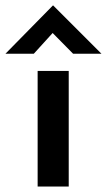

<svg xmlns="http://www.w3.org/2000/svg" viewBox="-61 -684 392 704"><path d="M77 -424H191V0H77ZM207 -487 132 -563 63 -487H-41L133 -664H134L311 -487Z"/></svg>

Font: Reem Kufi Medium
Style: Regular
Weight: 500
Designer: Khaled Hosny
Version: Version 1.001